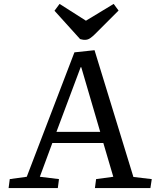

<svg xmlns="http://www.w3.org/2000/svg" viewBox="-20 -963 799 983"><path d="M464 -706 663 -57 757 -46 750 0H466L472 -46L560 -58L509 -231H248L184 -58L282 -46L276 0H24L30 -46L117 -58L361 -695ZM269 -288H493L396 -619H393ZM259 -908 285 -943 420 -857 562 -943 587 -909 467 -789Q453 -775 441 -767Q429 -759 415 -759Q406 -759 400.5 -760.5Q395 -762 390 -763Z"/></svg>

Font: Literata 7pt
Style: Italic
Weight: 400
Italic angle: -2°
Designer: Latin by Veronika Burian and Jose Scaglione. Greek by Irene Vlachou. Cyrillic by Vera Evstafieva
Foundry: TypeTogether
Version: Version 3.002